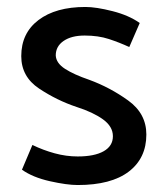

<svg xmlns="http://www.w3.org/2000/svg" viewBox="-20 -518 481 551"><path d="M351 -383Q323 -396 292.5 -406Q262 -416 223 -416Q185 -416 162.5 -400.5Q140 -385 140 -359Q141 -337 166.5 -320.5Q192 -304 236 -289Q296 -267 348 -229.5Q400 -192 400 -132Q400 -64 349.5 -25.5Q299 13 203 13Q172 13 123 2Q74 -9 43 -31L73 -102Q104 -87 137 -78Q170 -69 203 -69Q251 -69 277.5 -84Q304 -99 304 -127Q304 -155 275.5 -175.5Q247 -196 200 -211Q143 -230 92 -264Q41 -298 41 -357Q41 -423 90.5 -460.5Q140 -498 225 -498Q256 -498 303 -486Q350 -474 381 -452Z"/></svg>

Font: Palanquin Medium
Style: Regular
Weight: 500
Designer: Pria Ravichandran
Version: Version 1.0.4